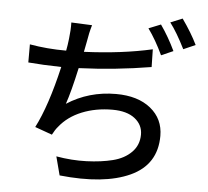

<svg xmlns="http://www.w3.org/2000/svg" viewBox="-59 -918 1118 1033"><g transform="rotate(5 500.0 -401.0)"><path d="M740.2 -674.8 742.2 -579.1Q548.8 -546.9 351.6 -539.1Q323.2 -409.2 299.8 -341.8Q418 -418 564.5 -418Q682.6 -418 752 -361.8Q821.3 -305.7 821.3 -213.9Q821.3 -58.6 680.7 5.9Q540 70.3 299.8 44.9L273.4 -55.7Q357.4 -41 437 -43.9Q516.6 -46.9 578.6 -62.5Q640.6 -78.1 678.7 -116.7Q716.8 -155.3 716.8 -211.9Q716.8 -264.6 673.8 -298.3Q630.9 -332 552.7 -332Q462.9 -332 388.2 -301.8Q313.5 -271.5 268.6 -214.8Q253.9 -198.2 239.3 -169.9L146.5 -203.1Q208 -322.3 257.8 -537.1Q158.2 -539.1 79.1 -545.9V-643.6Q173.8 -627 274.4 -627H276.4Q282.2 -656.2 286.1 -691.4Q292 -738.3 291 -780.3L403.3 -775.4Q390.6 -733.4 382.8 -683.6L372.1 -628.9Q577.1 -637.7 740.2 -674.8ZM707 -785.2 772.5 -811.5Q816.4 -749 851.6 -674.8L787.1 -646.5Q749 -727.5 707 -785.2ZM821.3 -827.1 885.7 -853.5Q936.5 -782.2 967.8 -717.8L903.3 -689.5Q859.4 -777.3 821.3 -827.1Z"/></g></svg>

Font: Gen Shin Gothic Medium
Style: Regular
Weight: 500
Designer: [Source Han Sans]
Ryoko NISHIZUKA  (kana & ideographs); Paul D. Hunt (Latin, Greek & Cyrillic); Wenlong ZHANG  (bopomofo
Version: Version 1.002.20150607